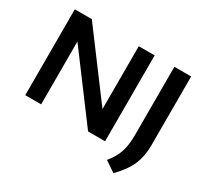

<svg xmlns="http://www.w3.org/2000/svg" viewBox="-178 -999 1527 1433"><g transform="rotate(30 586.0 -282.5)"><path d="M84.5 0V-740H231L635.5 -198.5V-740H772.5V0H626L221.5 -541.5V0ZM945 175 854.5 113.5Q901.5 56 922 -3Q942.5 -62 942.5 -147.5V-740H1087V-143.5Q1087 -52 1054.8 22.8Q1022.5 97.5 945 175Z"/></g></svg>

Font: Encode Sans Exp SmBold
Style: Regular
Weight: 600
Width: 7
Designer: Multiple Designers
Foundry: Impallari Type
Version: Version 3.002; ttfautohint (v1.8.3) -l 8 -r 50 -G 200 -x 14 